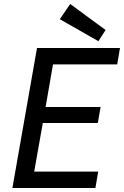

<svg xmlns="http://www.w3.org/2000/svg" viewBox="-20 -940 620 960"><path d="M165 -700H580L566 -618H245L208 -405H483L469 -325H194L151 -82H471L457 0H42ZM472 -734 279 -844 331 -920 508 -790Z"/></svg>

Font: ABeeZee
Style: Italic
Weight: 400
Italic angle: -10°
Designer: Anja Meiners
Foundry: Anja Meiners
Version: Version 1.003; ttfautohint (v1.8.3)